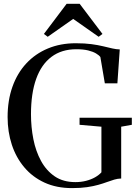

<svg xmlns="http://www.w3.org/2000/svg" viewBox="-20 -979 722 1010"><path d="M359 10.5Q277 10.5 214 -18.5Q151 -47.5 107.8 -98.8Q64.5 -150 42.2 -217.8Q20 -285.5 20 -363Q20 -451 45.5 -522.8Q71 -594.5 118.5 -645.5Q166 -696.5 232 -724Q298 -751.5 378.5 -751.5Q426 -751.5 461 -746.8Q496 -742 523 -735.5Q550 -729 570.8 -724.2Q591.5 -719.5 610 -719L597.5 -540.5H531.5L508 -679Q501 -688.5 485 -698Q469 -707.5 443.5 -713.8Q418 -720 381.5 -720Q304 -720 250.8 -680Q197.5 -640 170.2 -563.8Q143 -487.5 143 -378Q143 -310.5 155.5 -247Q168 -183.5 195.8 -132.5Q223.5 -81.5 268 -51.2Q312.5 -21 376.5 -21Q406.5 -21 432.8 -27.8Q459 -34.5 479.8 -46.2Q500.5 -58 513.5 -72.5V-312.5L398.5 -322.5V-359.5H673.5V-322.5L617.5 -312.5V-40Q599 -39.5 581.2 -34.2Q563.5 -29 543.2 -21.5Q523 -14 497.5 -6.8Q472 0.5 438.2 5.5Q404.5 10.5 359 10.5ZM231 -785.5 211 -800.5 330.5 -959H399L519 -800.5L499 -785.5L365 -879.5Z"/></svg>

Font: Merriweather 120pt
Style: Regular
Weight: 400
Version: Version 2.100